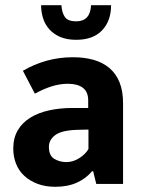

<svg xmlns="http://www.w3.org/2000/svg" viewBox="-20 -707 546 738"><path d="M68 -435Q111 -460 159 -473.5Q207 -487 261 -487Q304 -487 339.5 -477Q375 -467 400.5 -445.5Q426 -424 439.5 -390.5Q453 -357 453 -310V0H350L338 -49H334Q311 -21 275.5 -5Q240 11 193 11Q154 11 124 -0.5Q94 -12 73 -31.5Q52 -51 41.5 -78Q31 -105 31 -136Q31 -177 48.5 -206.5Q66 -236 97 -255Q128 -274 169.5 -283Q211 -292 259 -292H319V-321Q319 -354 298.5 -369.5Q278 -385 241 -385Q212 -385 181.5 -376Q151 -367 114 -347ZM320 -209 277 -208Q216 -206 192 -187.5Q168 -169 168 -143Q168 -109 188.5 -96.5Q209 -84 235 -84Q261 -84 284.5 -99Q308 -114 320 -134ZM216 -687Q218 -658 229.5 -641.5Q241 -625 273 -625Q327 -625 330 -687H407Q407 -627 372.5 -590.5Q338 -554 273 -554Q237 -554 211.5 -565Q186 -576 169.5 -594.5Q153 -613 145.5 -637Q138 -661 138 -687Z"/></svg>

Font: Mukta
Style: Bold
Weight: 700
Designer: Girish Dalvi and Yashodeep Gholap
Foundry: Ek Type
Version: Version 2.538;PS 1.002;hotconv 16.6.51;makeotf.lib2.5.65220;